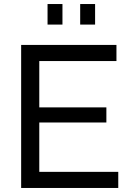

<svg xmlns="http://www.w3.org/2000/svg" viewBox="-20 -933 645 953"><path d="M216 -811H290V-913H216ZM378 -811H452V-913H378ZM567 -80H175V-325H508V-400H175V-630H558V-710H85V0H567Z"/></svg>

Font: FIGSv2-sans-serif Medium
Style: Regular
Weight: 500
Designer: Matt McInerney, Pablo Impallari, Rodrigo Fuenzalida,Mirko Velimirovic
Foundry: Matt McInerney, Pablo Impallari, Rodrigo Fuenzalida
Version: Version 4.021;hotconv 1.0.109;makeotfexe 2.5.65596